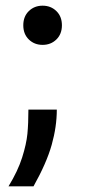

<svg xmlns="http://www.w3.org/2000/svg" viewBox="-20 -506 300 676"><path d="M62 -417Q62 -448 81.5 -467Q101 -486 130 -486Q159 -486 178.5 -467Q198 -448 198 -417Q198 -386 178.5 -367Q159 -348 130 -348Q101 -348 81.5 -367Q62 -386 62 -417ZM180 -120Q180 -60 162 4Q144 68 98 150H10Q43 96 58 48.5Q73 1 76.5 -35Q80 -71 80 -120Z"/></svg>

Font: AmikoRegular
Style: Regular
Weight: 400
Designer: Pablo Impallari, Rodrigo Fuenzalida, Andres Torresi
Foundry: Impallari Type
Version: Version 1.000; ttfautohint (v1.3)